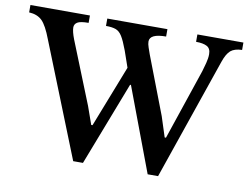

<svg xmlns="http://www.w3.org/2000/svg" viewBox="-80 -760 1130 871"><g transform="rotate(10 484.5 -325.0)"><path d="M698 7H650L505 -379H501L352 7H307L98 -517Q75 -578 53 -599.5Q31 -621 -7 -623V-657H267V-623Q229 -623 215.5 -614.5Q202 -606 202 -591Q202 -572 215 -538L330 -251L359 -169H365L476 -453L450 -528Q434 -571 421.5 -591Q409 -611 392 -617Q375 -623 347 -623V-657H624V-623Q549 -623 549 -587Q549 -576 554.5 -560Q560 -544 565 -530L667 -264L697 -171H703L813 -497Q818 -514 824 -536.5Q830 -559 830 -578Q830 -604 812.5 -613.5Q795 -623 762 -623V-657H974V-623Q939 -622 921.5 -607Q904 -592 891 -554Z"/></g></svg>

Font: STIX Two Text Medium
Style: Regular
Weight: 500
Designer: Ross Mills, John Hudson & Paul Hanslow, Tiro Typeworks Ltd; with prior portions MicroPress Inc., and Coen Hoffman.
Foundry: Tiro Typeworks Ltd
Version: Version 2.13 b171